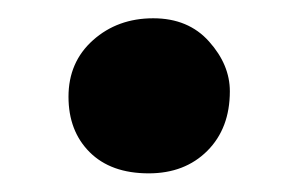

<svg xmlns="http://www.w3.org/2000/svg" viewBox="-20 -179 324 208"><path d="M141.1 8.8Q100.1 8.8 77.1 -14.2Q54.2 -37.1 54.2 -74.2Q54.2 -111.8 80.8 -135.5Q107.4 -159.2 146 -159.2Q184.1 -159.2 206.5 -134Q229 -108.9 229 -80.1Q229 -40 204.6 -15.6Q180.2 8.8 141.1 8.8Z"/></svg>

Font: Abu Sayed
Style: Regular
Weight: 400
Designer: Jayed Ahsan Saad
Foundry: Codepotro
Version: Codepotro Abu Sayed;Version 0.800